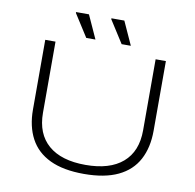

<svg xmlns="http://www.w3.org/2000/svg" viewBox="-93 -963 1085 1069"><g transform="rotate(10 450.0 -428.0)"><path d="M450 12Q333 12 257.5 -24Q182 -60 145.5 -128.5Q109 -197 109 -292V-686H167V-284Q167 -165 240 -102Q313 -39 450 -39Q587 -39 660 -102Q733 -165 733 -284V-686H791V-292Q791 -197 754.5 -128.5Q718 -60 642.5 -24Q567 12 450 12ZM532 -736 451 -863V-868H524L584 -736ZM332 -736 251 -863V-868H324L384 -736Z"/></g></svg>

Font: Archivo Expanded Thin
Style: Regular
Weight: 250
Width: 7
Designer: Hector Gatti
Foundry: Omnibus-Type
Version: Version 2.001